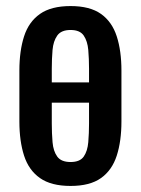

<svg xmlns="http://www.w3.org/2000/svg" viewBox="-20 -606 464 634"><path d="M213 8Q149 8 112 -18Q75 -44 59.5 -92Q44 -140 44 -205V-373Q44 -438 59.5 -486Q75 -534 112 -560Q149 -586 213 -586Q277 -586 313.5 -560Q350 -534 365.5 -486Q381 -438 381 -373V-205Q381 -140 365.5 -92Q350 -44 313.5 -18Q277 8 213 8ZM151 -379V-334H274V-379Q274 -412 271.5 -441Q269 -470 256.5 -488.5Q244 -507 213 -507Q182 -507 169 -488.5Q156 -470 153.5 -441Q151 -412 151 -379ZM213 -71Q244 -71 256.5 -89Q269 -107 271.5 -136.5Q274 -166 274 -198V-267H151V-198Q151 -166 153.5 -136.5Q156 -107 169 -89Q182 -71 213 -71Z"/></svg>

Font: Oswald
Style: Regular
Weight: 400
Designer: Vernon Adams
Foundry: Vernon Adams
Version: Version 4.103; ttfautohint (v1.8.3)